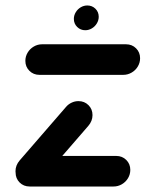

<svg xmlns="http://www.w3.org/2000/svg" viewBox="-20 -678 529 698"><path d="M453.7 -60.4Q453.7 -44.1 445.4 -30.2Q437 -16.3 423 -8.1Q408.9 0 393 0H87.8Q65.9 0 51.3 -14.6Q36.7 -29.3 36.7 -50.7Q36.7 -67 45 -80.9Q53.3 -94.8 67.4 -103Q81.5 -111.1 97.4 -111.1H402.6Q424.4 -111.1 439.1 -96.5Q453.7 -81.9 453.7 -60.4ZM87.4 -4.8Q65.6 -4.8 50.9 -19.4Q36.3 -34.1 36.3 -55.6Q36.3 -77 51.5 -94.8L220 -289.3Q228.5 -299.3 240.4 -304.8Q252.2 -310.4 265.2 -310.4Q287 -310.4 301.7 -295.7Q316.3 -281.1 316.3 -259.6Q316.3 -238.1 301.1 -220.4L132.6 -25.9Q124.1 -15.9 112.2 -10.4Q100.4 -4.8 87.4 -4.8ZM489.3 -466.3Q489.3 -450 480.9 -436.1Q472.6 -422.2 458.5 -414.1Q444.4 -405.9 428.5 -405.9H123.3Q101.5 -405.9 86.9 -420.6Q72.2 -435.2 72.2 -456.7Q72.2 -473 80.6 -486.9Q88.9 -500.7 103 -508.9Q117 -517 133 -517H438.1Q460 -517 474.6 -502.4Q489.3 -487.8 489.3 -466.3ZM248.5 -609.3Q248.5 -622.2 255.4 -633.5Q262.2 -644.8 273.5 -651.5Q284.8 -658.1 297.4 -658.1Q314.8 -658.1 326.9 -646.3Q338.9 -634.4 338.9 -617Q338.9 -604.1 332 -592.8Q325.2 -581.5 313.9 -574.8Q302.6 -568.1 290 -568.1Q272.6 -568.1 260.6 -580Q248.5 -591.9 248.5 -609.3Z"/></svg>

Font: 26F Galaxy Sans Black
Style: Italic
Weight: 900
Italic angle: -5°
Designer: C₂₉H₂₅N₃O₅
Version: Version 1.200